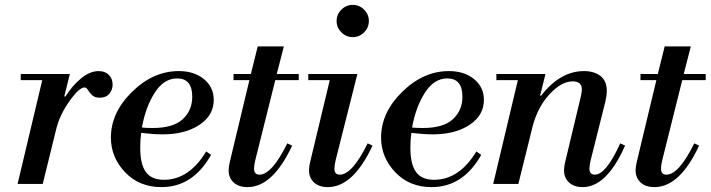

<svg xmlns="http://www.w3.org/2000/svg" viewBox="-20 -753 2909 786"><path d="M65 -425V-450H266L243 -358H248Q277 -404 313 -433Q349 -462 384 -462Q410 -462 425.5 -446.5Q441 -431 441 -407Q441 -385 427.5 -369Q414 -353 388 -353Q368 -353 357 -363.5Q346 -374 340 -384.5Q334 -395 326 -395Q304 -395 264 -338.5Q224 -282 210 -224L155 0H52L153 -425Z M712 -462Q775 -462 815 -429Q855 -396 855 -344Q855 -281 796.5 -242Q738 -203 646 -203Q608 -203 558 -209Q554 -181 554 -148Q554 -81 577 -49Q600 -17 651 -17Q754 -17 824 -133L844 -119Q770 13 641 13Q550 13 492 -48Q434 -109 434 -190Q434 -292 520.5 -377Q607 -462 712 -462ZM705 -432Q651 -432 613.5 -373.5Q576 -315 561 -231Q575 -229 605 -229Q689 -229 728 -265Q767 -301 767 -357Q767 -432 705 -432Z M936 -425V-450H1007L1035 -563H1142L1113 -450H1203V-425H1107L1025 -97Q1020 -76 1020 -63Q1020 -38 1042 -38Q1093 -38 1156 -166L1176 -157Q1097 13 993 13Q957 13 936.5 -6Q916 -25 916 -56Q916 -69 920 -87L1001 -425Z M1242 -425V-450H1443L1354 -97Q1349 -76 1349 -63Q1349 -38 1371 -38Q1422 -38 1485 -166L1505 -157Q1426 13 1322 13Q1286 13 1265.5 -6Q1245 -25 1245 -56Q1245 -69 1249 -87L1330 -425ZM1377.5 -620.5Q1358 -640 1358 -667Q1358 -694 1377.5 -713.5Q1397 -733 1424 -733Q1451 -733 1470.5 -713.5Q1490 -694 1490 -667Q1490 -640 1470.5 -620.5Q1451 -601 1424 -601Q1397 -601 1377.5 -620.5Z M1818 -462Q1881 -462 1921 -429Q1961 -396 1961 -344Q1961 -281 1902.5 -242Q1844 -203 1752 -203Q1714 -203 1664 -209Q1660 -181 1660 -148Q1660 -81 1683 -49Q1706 -17 1757 -17Q1860 -17 1930 -133L1950 -119Q1876 13 1747 13Q1656 13 1598 -48Q1540 -109 1540 -190Q1540 -292 1626.5 -377Q1713 -462 1818 -462ZM1811 -432Q1757 -432 1719.5 -373.5Q1682 -315 1667 -231Q1681 -229 1711 -229Q1795 -229 1834 -265Q1873 -301 1873 -357Q1873 -432 1811 -432Z M2012 -425V-450H2213L2191 -361H2195Q2273 -462 2371 -462Q2412 -462 2438 -442Q2464 -422 2464 -381Q2464 -362 2458 -336L2398 -97Q2393 -76 2393 -63Q2393 -38 2415 -38Q2461 -38 2519 -166L2539 -157Q2464 13 2365 13Q2330 13 2309.5 -6Q2289 -25 2289 -56Q2289 -69 2293 -87L2358 -359Q2362 -379 2362 -386Q2362 -420 2325 -420Q2278 -420 2229 -366.5Q2180 -313 2160 -234L2102 0H1999L2100 -425Z M2602 -425V-450H2673L2701 -563H2808L2779 -450H2869V-425H2773L2691 -97Q2686 -76 2686 -63Q2686 -38 2708 -38Q2759 -38 2822 -166L2842 -157Q2763 13 2659 13Q2623 13 2602.5 -6Q2582 -25 2582 -56Q2582 -69 2586 -87L2667 -425Z"/></svg>

Font: Libre Bodoni
Style: Italic
Weight: 400
Italic angle: -13°
Designer: Pablo Impallari, Rodrigo Fuenzalida
Foundry: Pablo Impallari, Rodrigo Fuenzalida
Version: Version 1.001